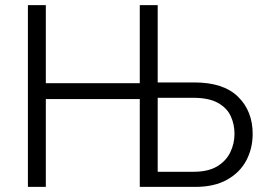

<svg xmlns="http://www.w3.org/2000/svg" viewBox="-20 -730 1048 750"><path d="M89 0V-710H159V-405H526V-710H596V-408H739Q853 -408 910 -352Q967 -296 967 -207Q967 -150 942 -103Q917 -56 867 -28Q817 0 744 0H526V-343H159V0ZM596 -59H736Q793 -59 828 -80Q863 -101 879.5 -135Q896 -169 896 -207Q896 -244 881.5 -276Q867 -308 831.5 -328Q796 -348 734 -348H596Z"/></svg>

Font: Raleway
Style: Regular
Weight: 400
Designer: Matt McInerney, Pablo Impallari, Rodrigo Fuenzalida
Foundry: Matt McInerney, Pablo Impallari, Rodrigo Fuenzalida
Version: Version 4.101;RELEASE